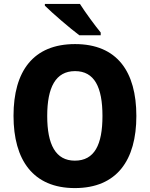

<svg xmlns="http://www.w3.org/2000/svg" viewBox="-20 -950 765 980"><path d="M388 -930H209V-921C246 -884 339 -804 385 -770H494V-784C466 -818 415 -887 388 -930ZM676 -358C676 -584 578 -725 363 -725C150 -725 49 -587 49 -359C49 -133 149 10 362 10C577 10 676 -133 676 -358ZM221 -358C221 -504 264 -587 363 -587C462 -587 503 -505 503 -358C503 -211 462 -130 362 -130C264 -130 221 -212 221 -358Z"/></svg>

Font: Noto Sans Georgian SemiCondensed ExtraBold
Style: Regular
Weight: 800
Width: 4
Designer: Monotype Design Team, Akaki Razmadze
Foundry: Google LLC
Version: Version 2.005